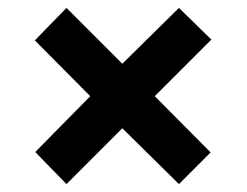

<svg xmlns="http://www.w3.org/2000/svg" viewBox="-20 -596 623 485"><path d="M432 -576 514 -496 371 -353 512 -211 432 -131 289 -272 148 -131 69 -212 208 -353 68 -494 148 -576 289 -435Z"/></svg>

Font: Noto Sans Thai Looped UI ExtraBold
Style: Regular
Weight: 800
Designer: Cadson Demak Team
Foundry: Cadson Demak Co., Ltd.
Version: Version 1.000